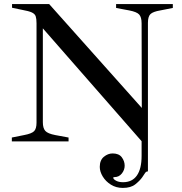

<svg xmlns="http://www.w3.org/2000/svg" viewBox="-20 -693 890 941"><path d="M582 228Q549 228 523.5 212Q498 196 483.5 172Q469 148 469 125Q469 92 489 75.5Q509 59 532 59Q563 59 577 78Q591 97 591 119Q591 140 577 157.5Q563 175 541 175Q535 175 535 178Q535 185 548.5 192.5Q562 200 583 200Q628 200 651 167Q674 134 674 71V-1L190 -554V-94Q190 -65 202 -51.5Q214 -38 251 -31L316 -19V0H38V-19L98 -31Q135 -38 147 -50Q159 -62 159 -92V-579Q159 -601 155 -613Q151 -625 136 -632Q121 -639 87 -645L39 -655V-673H221L675 -164L674 -579Q674 -609 662 -622Q650 -635 613 -642L549 -654V-673H827V-654L766 -642Q730 -636 717.5 -624Q705 -612 705 -581V147Q696 147 691 155Q686 163 677 176Q665 193 643 210.5Q621 228 582 228Z"/></svg>

Font: Ibarra Real Nova Medium
Style: Regular
Weight: 500
Designer: Jose Maria Ribagorda & Octavio Pardo
Foundry: Jose Maria Ribagorda
Version: Version 2.000